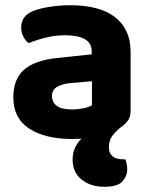

<svg xmlns="http://www.w3.org/2000/svg" viewBox="-20 -516 575 735"><path d="M480 -317V-91Q480 -68 468.5 -53Q457 -38 440 -27Q420 -10 408.5 6Q397 22 397 48Q397 94 453 94H460Q463 102 465 111.5Q467 121 467 132Q467 158 448.5 178.5Q430 199 380 199Q327 199 292.5 171.5Q258 144 258 95Q258 68 268 48Q278 28 292 15Q284 15 274.5 15.5Q265 16 256 16Q153 16 92 -23.5Q31 -63 31 -144Q31 -213 72 -249Q113 -285 198 -294L331 -308V-319Q331 -351 305 -366Q279 -381 230 -381Q192 -381 155.5 -372Q119 -363 90 -351Q78 -359 69.5 -375.5Q61 -392 61 -411Q61 -455 107 -474Q136 -485 174.5 -490.5Q213 -496 250 -496Q302 -496 344.5 -485.5Q387 -475 417 -453Q447 -431 463.5 -397Q480 -363 480 -317ZM332 -113V-205L250 -198Q218 -195 198.5 -183.5Q179 -172 179 -149Q179 -125 197 -111Q215 -97 256 -97Q278 -97 299.5 -101.5Q321 -106 332 -113Z"/></svg>

Font: Baloo 2 Latin
Style: Bold
Weight: 400
Designer: Sarang Kulkarni and Ek Type
Foundry: Ek Type
Version: Version 1.001